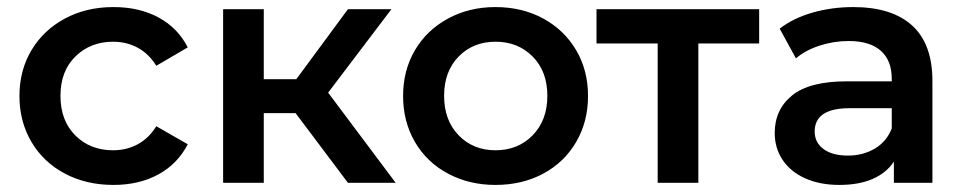

<svg xmlns="http://www.w3.org/2000/svg" viewBox="-20 -517 2722 543"><path d="M301 -497Q374 -497 428.5 -467.5Q483 -438 511 -383L422 -331Q401 -365 369.5 -382Q338 -399 300 -399Q236 -399 193.5 -357.5Q151 -316 151 -246Q151 -176 193 -134Q235 -92 300 -92Q338 -92 369.5 -109Q401 -126 422 -160L511 -109Q482 -53 427.5 -23.5Q373 6 301 6Q224 6 163.5 -26Q103 -58 69 -115.5Q35 -173 35 -245.5Q35 -318 69 -375Q103 -432 163.5 -464.5Q224 -497 301 -497Z M816 -197H726V0H611V-491H726V-293H818L964 -491H1087L908 -255L1099 0H964Z M1381 -497Q1457 -497 1516.5 -464.5Q1576 -432 1609.5 -375Q1643 -318 1643 -245.5Q1643 -173 1609.5 -115.5Q1576 -58 1516.5 -26Q1457 6 1381 6Q1307 6 1247 -26Q1187 -58 1153.5 -115.5Q1120 -173 1120 -245.5Q1120 -318 1153.5 -375Q1187 -432 1247 -464.5Q1307 -497 1381 -497ZM1381.5 -92Q1445 -92 1486.5 -134.5Q1528 -177 1528 -246Q1528 -315 1486.5 -357Q1445 -399 1381.5 -399Q1318 -399 1277 -357Q1236 -315 1236 -246Q1236 -177 1277 -134.5Q1318 -92 1381.5 -92Z M2127 -394H1955V0H1840V-394H1667V-491H2127Z M2617 -288V0H2508V-60Q2487 -28 2448 -11Q2409 6 2354 6Q2299 6 2257.5 -12.5Q2216 -31 2193.5 -64.5Q2171 -98 2171 -141Q2171 -207 2220 -247Q2269 -287 2375 -287H2502V-294Q2502 -346 2471 -373.5Q2440 -401 2380 -401Q2338 -401 2298 -388Q2258 -375 2231 -352L2185 -436Q2224 -466 2278.5 -481.5Q2333 -497 2393 -497Q2502 -497 2559.5 -445Q2617 -393 2617 -288ZM2502 -154V-211H2383Q2284 -211 2284 -145Q2284 -114 2309 -95.5Q2334 -77 2378 -77Q2421 -77 2454.5 -97Q2488 -117 2502 -154Z"/></svg>

Font: Montserrat Ace
Style: Bold
Weight: 600
Designer: Julieta Ulanovsky
Foundry: Julieta Ulanovsky
Version: Version 1